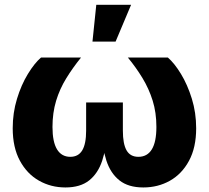

<svg xmlns="http://www.w3.org/2000/svg" viewBox="-20 -784 882 811"><path d="M256.3 7.8Q195.3 7.8 144.8 -20.8Q94.2 -49.3 64 -105.2Q33.7 -161.1 33.7 -242.2Q33.7 -307.6 51.8 -366.7Q69.8 -425.8 97.7 -471.4Q125.5 -517.1 153.3 -541H322.3Q287.1 -497.6 259.8 -453.1Q232.4 -408.7 217 -358.2Q201.7 -307.6 201.7 -247.6Q201.7 -184.6 220.9 -153.1Q240.2 -121.6 276.9 -121.6Q311 -121.6 327.4 -148.9Q343.8 -176.3 343.8 -231.9V-351.1H499V-231.9Q499 -176.3 514.6 -148.9Q530.3 -121.6 564.5 -121.6Q602.1 -121.6 621.3 -153.1Q640.6 -184.6 640.6 -247.6Q640.6 -308.6 624.8 -359.1Q608.9 -409.7 581.8 -454.3Q554.7 -499 520 -541H689Q716.8 -517.1 744.4 -471.7Q772 -426.3 790.3 -367.2Q808.6 -308.1 808.6 -242.2Q808.6 -160.6 778.3 -104.7Q748 -48.8 697.5 -20.5Q647 7.8 585.4 7.8Q522 7.8 484.4 -22.2Q446.8 -52.2 429.4 -105.5Q412.1 -158.7 409.2 -228H432.1Q429.2 -158.2 411.6 -105Q394 -51.8 356.7 -22Q319.3 7.8 256.3 7.8ZM370.6 -608.4 386.7 -763.7H533.7L468.3 -608.4Z"/></svg>

Font: Inter 17pt ExtraBold
Style: Regular
Weight: 800
Version: Version 4.001;git-66647c0bb